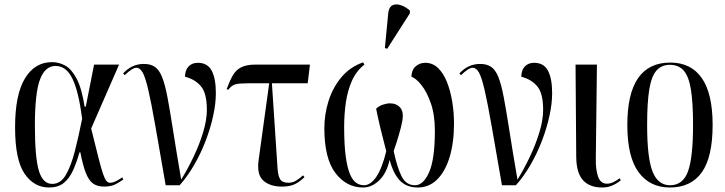

<svg xmlns="http://www.w3.org/2000/svg" viewBox="-20 -823 3223 853"><path d="M198 10Q131 10 89 -51.5Q47 -113 47 -257Q47 -403 91 -475Q135 -547 211 -547Q242 -547 270 -531.5Q298 -516 320.5 -473.5Q343 -431 356 -349H361L398 -536H509L385 -252Q405 -172 417 -124Q429 -76 437.5 -51.5Q446 -27 453 -19Q460 -11 469 -11Q482 -11 498 -19.5Q514 -28 523 -35L528 -26Q514 -15 493.5 -4.5Q473 6 442 6Q412 6 393 -8Q374 -22 361 -55.5Q348 -89 337 -146H333Q320 -100 304 -65Q288 -30 263 -10Q238 10 198 10ZM212 -6Q249 -6 272 -45Q295 -84 312 -149.5Q329 -215 345 -296Q329 -418 301.5 -474Q274 -530 227 -530Q180 -530 157.5 -469.5Q135 -409 135 -266Q135 -124 152.5 -65Q170 -6 212 -6Z M716 0Q688 -162 670 -264.5Q652 -367 639 -423Q626 -479 614 -500.5Q602 -522 586 -522Q568 -522 534 -489L527 -497Q566 -539 619 -539Q649 -539 668 -526Q687 -513 700 -481Q713 -449 724 -391Q735 -333 749 -243Q763 -153 785 -25Q814 -72 840 -126.5Q866 -181 882.5 -235.5Q899 -290 899 -335Q899 -409 872.5 -440Q846 -471 802 -482Q802 -511 817.5 -527.5Q833 -544 859 -544Q902 -544 920.5 -509Q939 -474 939 -409Q939 -363 927 -308Q915 -253 893.5 -197Q872 -141 842.5 -90Q813 -39 778 0Z M1233 6Q1180 6 1150 -20.5Q1120 -47 1129 -112L1176 -453H1084Q1043 -453 1026 -448.5Q1009 -444 994 -424L987 -427Q1000 -463 1014 -487.5Q1028 -512 1051.5 -524Q1075 -536 1115 -536H1357L1347 -453H1188L1213 -76Q1215 -43 1224.5 -27Q1234 -11 1262 -11Q1281 -11 1298 -22Q1315 -33 1326 -44L1333 -36Q1306 -11 1284.5 -2.5Q1263 6 1233 6Z M1593 10Q1519 10 1470 -54.5Q1421 -119 1421 -254Q1421 -315 1439.5 -374Q1458 -433 1496 -479Q1534 -525 1593 -546L1599 -536Q1563 -508 1543.5 -464Q1524 -420 1516.5 -367.5Q1509 -315 1509 -260Q1509 -179 1516 -128Q1523 -77 1535 -49Q1547 -21 1563 -10.5Q1579 0 1597 0Q1626 0 1651.5 -37Q1677 -74 1696 -151Q1682 -204 1670.5 -252Q1659 -300 1651 -340Q1664 -353 1682.5 -358.5Q1701 -364 1711 -364Q1741 -364 1757.5 -345.5Q1774 -327 1768 -289Q1764 -264 1752 -223.5Q1740 -183 1729 -152Q1744 -80 1764 -40Q1784 0 1824 0Q1861 0 1886.5 -58Q1912 -116 1912 -242Q1912 -313 1894 -364.5Q1876 -416 1851.5 -446Q1827 -476 1808 -482Q1808 -511 1826 -527.5Q1844 -544 1869 -544Q1902 -544 1926 -521Q1950 -498 1965.5 -459Q1981 -420 1989 -372Q1997 -324 1997 -274Q1997 -189 1977.5 -125Q1958 -61 1922 -25.5Q1886 10 1836 10Q1786 10 1756.5 -21Q1727 -52 1711 -113Q1698 -54 1665 -22Q1632 10 1593 10ZM1700 -606 1690 -610 1705 -766Q1708 -792 1723.5 -799.5Q1739 -807 1760.5 -800Q1782 -793 1801 -776V-764Z M2210 0Q2182 -162 2164 -264.5Q2146 -367 2133 -423Q2120 -479 2108 -500.5Q2096 -522 2080 -522Q2062 -522 2028 -489L2021 -497Q2060 -539 2113 -539Q2143 -539 2162 -526Q2181 -513 2194 -481Q2207 -449 2218 -391Q2229 -333 2243 -243Q2257 -153 2279 -25Q2308 -72 2334 -126.5Q2360 -181 2376.5 -235.5Q2393 -290 2393 -335Q2393 -409 2366.5 -440Q2340 -471 2296 -482Q2296 -511 2311.5 -527.5Q2327 -544 2353 -544Q2396 -544 2414.5 -509Q2433 -474 2433 -409Q2433 -363 2421 -308Q2409 -253 2387.5 -197Q2366 -141 2336.5 -90Q2307 -39 2272 0Z M2655 10Q2600 10 2570.5 -22Q2541 -54 2540 -125L2537 -536H2632L2627 -119Q2626 -70 2637 -38.5Q2648 -7 2676 -7Q2692 -7 2706.5 -14.5Q2721 -22 2733 -31L2738 -22Q2721 -8 2700.5 1Q2680 10 2655 10Z M2956 10Q2867 10 2817 -58Q2767 -126 2767 -268Q2767 -545 2958 -545Q3050 -545 3098 -476Q3146 -407 3146 -268Q3146 -125 3098 -57.5Q3050 10 2956 10ZM2957 0Q3014 0 3036.5 -61.5Q3059 -123 3059 -268Q3059 -367 3049.5 -425.5Q3040 -484 3017.5 -509.5Q2995 -535 2956 -535Q2919 -535 2896.5 -509.5Q2874 -484 2864.5 -425.5Q2855 -367 2855 -268Q2855 -122 2879 -61Q2903 0 2957 0Z"/></svg>

Font: Noto Serif Display ExtraCondensed
Style: Regular
Weight: 400
Width: 2
Designer: Monotype Design Team
Foundry: Monotype Imaging Inc.
Version: Version 2.009